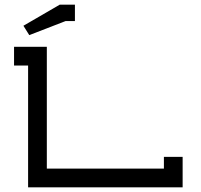

<svg xmlns="http://www.w3.org/2000/svg" viewBox="-20 -800 860 820"><path d="M80 -690 105 -650 260 -710H300V-780H235ZM100 0H760V-130H680V-80H180V-600H40V-520H100Z"/></svg>

Font: KetosagCBd
Style: Regular
Weight: 500
Designer: gluk
Foundry: gluk
Version: Version 00.0024